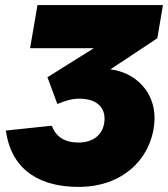

<svg xmlns="http://www.w3.org/2000/svg" viewBox="-20 -720 659 753"><path d="M288 13C481 13 586 -121 586 -259C586 -359 512 -436 413 -448L597 -570L619 -700H127L98 -531H348L166 -417L205 -312C235 -325 263 -333 291 -333C359 -333 390 -299 390 -255C390 -196 349 -161 288 -161C233 -161 199 -184 183 -227L3 -208C26 -42 150 13 288 13Z"/></svg>

Font: Fixel Display Black
Style: Italic
Weight: 900
Italic angle: -10°
Designer: AlfaBravo + MacPaw
Foundry: Kyrylo Tkachov, Marchela Mozhyna, Serhii Makarenko, Maria Weinstein, Zakhar Kryvoshyya
Version: Version 1.210;Glyphs 3.2 (3217)